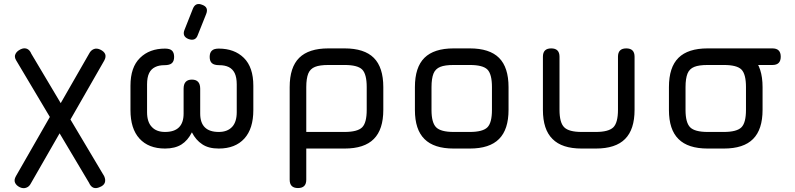

<svg xmlns="http://www.w3.org/2000/svg" viewBox="-20 -752 4026 972"><path d="M430.5 173C430.5 173 430.5 173 430.5 173C442 199.5 460.5 206.5 485.5 195C485.5 195 485.5 195 485.5 195C498.5 190 507 182.5 510.5 173C514 163.5 513 152.5 507.5 140C507.5 140 138.5 -480 138.5 -480C138.5 -480 138.5 -480 138.5 -480C133.5 -492.5 126 -501 116.5 -505C106.5 -509 95.5 -508 83.5 -502C83.5 -502 83.5 -502 83.5 -502C71.5 -496 63 -488.5 58.5 -479C53.5 -469.5 54.5 -459 61.5 -447C61.5 -447 430.5 173 430.5 173ZM268.5 -223C268.5 -223 60.5 140 60.5 140C60.5 140 60.5 140 60.5 140C53.5 152.5 52 163 56 172.5C60 182 68 190 80.5 196C80.5 196 80.5 196 80.5 196C92.5 201.5 103.5 202 113.5 198C123.5 194.5 131 187 136.5 176C136.5 176 303.5 -115 303.5 -115C303.5 -115 268.5 -223 268.5 -223ZM299.5 -82C299.5 -82 507.5 -445 507.5 -445C507.5 -445 507.5 -445 507.5 -445C514.5 -457.5 516 -468.5 512.5 -478C508.5 -487.5 500 -495 487.5 -501C487.5 -501 487.5 -501 487.5 -501C475.5 -506.5 464.5 -507.5 455 -503.5C445 -499.5 437 -492 431.5 -481C431.5 -481 264.5 -190 264.5 -190C264.5 -190 299.5 -82 299.5 -82Z M934 -554.5C957.5 -546 973.5 -552.5 981 -574C981 -574 1023.5 -680.5 1023.5 -680.5C1023.5 -680.5 1023.5 -680.5 1023.5 -680.5C1033 -704 1026.5 -719.5 1004 -727.5C1004 -727.5 1004 -727.5 1004 -727.5C981.5 -737 965.5 -730.5 956.5 -708C956.5 -708 914.5 -602 914.5 -602C914.5 -602 914.5 -602 914.5 -602C905 -579.5 911.5 -563.5 934 -554.5C934 -554.5 934 -554.5 934 -554.5ZM640.5 -195C640.5 -132 655.5 -84 686 -50.5C716.5 -17 759.5 0 815.5 0C815.5 0 815.5 0 815.5 0C849 0 877 -7 898.5 -20.5C920 -34 937.5 -54.5 951.5 -82C951.5 -82 951.5 -82 951.5 -82C965 -55.5 982.5 -35.5 1004 -21.5C1025.5 -7 1053 0 1087.5 0C1087.5 0 1087.5 0 1087.5 0C1143.5 0 1186.5 -17 1217 -50.5C1247.5 -84 1262.5 -132 1262.5 -195C1262.5 -195 1262.5 -318 1262.5 -318C1262.5 -318 1262.5 -318 1262.5 -318C1262.5 -380.5 1246.5 -427.5 1214.5 -459C1182.5 -490.5 1140 -506 1087.5 -506C1087.5 -506 1087.5 -506 1087.5 -506C1071 -506 1059.5 -502.5 1052.5 -495.5C1045 -488.5 1041.5 -478 1041.5 -464C1041.5 -464 1041.5 -464 1041.5 -464C1041.5 -450 1045 -439.5 1052.5 -432.5C1060 -425.5 1072.5 -422 1090.5 -422C1090.5 -422 1090.5 -422 1090.5 -422C1109 -422 1124.5 -419 1138 -412.5C1151 -406 1161 -396 1168 -382C1175 -367.5 1178.5 -348.5 1178.5 -325C1178.5 -325 1178.5 -184 1178.5 -184C1178.5 -184 1178.5 -184 1178.5 -184C1178.5 -151 1170.5 -126 1155 -109.5C1139 -92.5 1116.5 -84 1087.5 -84C1087.5 -84 1087.5 -84 1087.5 -84C1025 -84 993.5 -115 993.5 -177C993.5 -177 993.5 -303 993.5 -303C993.5 -303 993.5 -303 993.5 -303C993.5 -333.5 979.5 -349 951.5 -349C951.5 -349 951.5 -349 951.5 -349C923.5 -349 909.5 -333.5 909.5 -303C909.5 -303 909.5 -177 909.5 -177C909.5 -177 909.5 -177 909.5 -177C909.5 -115 878 -84 815.5 -84C815.5 -84 815.5 -84 815.5 -84C786.5 -84 764 -92.5 748.5 -109.5C732.5 -126 724.5 -151 724.5 -184C724.5 -184 724.5 -325 724.5 -325C724.5 -325 724.5 -325 724.5 -325C724.5 -348.5 728 -367.5 735 -382C742 -396 752 -406 765.5 -412.5C778.5 -419 794 -422 812.5 -422C812.5 -422 812.5 -422 812.5 -422C830.5 -422 843 -425.5 850.5 -432.5C858 -439.5 861.5 -450 861.5 -464C861.5 -464 861.5 -464 861.5 -464C861.5 -478 858 -488.5 851 -495.5C844 -502.5 832 -506 815.5 -506C815.5 -506 815.5 -506 815.5 -506C763 -506 721 -490.5 689 -459C656.5 -427.5 640.5 -380.5 640.5 -318C640.5 -318 640.5 -195 640.5 -195C640.5 -195 640.5 -195 640.5 -195Z M1446.5 158C1446.5 186 1460.5 200 1488.5 200C1488.5 200 1488.5 200 1488.5 200C1516.5 200 1530.5 186 1530.5 158C1530.5 158 1530.5 0 1530.5 0C1530.5 0 1724.5 0 1724.5 0C1724.5 0 1724.5 0 1724.5 0C1791 0 1840.5 -16 1872.5 -48.5C1904.5 -80.5 1920.5 -129.5 1920.5 -196C1920.5 -196 1920.5 -311 1920.5 -311C1920.5 -311 1920.5 -311 1920.5 -311C1920.5 -377.5 1904.5 -427 1872.5 -459C1840.5 -491 1791 -507 1724.5 -507C1724.5 -507 1642.5 -507 1642.5 -507C1642.5 -507 1642.5 -507 1642.5 -507C1576 -507 1527 -491 1495 -459.5C1462.5 -427.5 1446.5 -378 1446.5 -311C1446.5 -311 1446.5 158 1446.5 158C1446.5 158 1446.5 158 1446.5 158ZM1530.5 -311C1530.5 -311 1530.5 -311 1530.5 -311C1530.5 -340.5 1534 -363 1540.5 -379.5C1547 -395.5 1558.5 -407 1575 -413.5C1591 -420 1613.5 -423 1642.5 -423C1642.5 -423 1724.5 -423 1724.5 -423C1724.5 -423 1724.5 -423 1724.5 -423C1768 -423 1798 -415.5 1813.5 -400C1829 -384.5 1836.5 -354.5 1836.5 -311C1836.5 -311 1836.5 -196 1836.5 -196C1836.5 -196 1836.5 -196 1836.5 -196C1836.5 -152.5 1829 -123 1813.5 -107.5C1798 -92 1768 -84 1724.5 -84C1724.5 -84 1530.5 -84 1530.5 -84C1530.5 -84 1530.5 -311 1530.5 -311Z M2358.5 0C2358.5 0 2358.5 0 2358.5 0C2425 0 2474.5 -16 2506.5 -48.5C2538.5 -80.5 2554.5 -129.5 2554.5 -196C2554.5 -196 2554.5 -311 2554.5 -311C2554.5 -311 2554.5 -311 2554.5 -311C2554.5 -377.5 2538.5 -427 2506.5 -459C2474.5 -491 2425 -507 2358.5 -507C2358.5 -507 2276.5 -507 2276.5 -507C2276.5 -507 2276.5 -507 2276.5 -507C2210 -507 2161 -491 2129 -459.5C2096.5 -427.5 2080.5 -378 2080.5 -311C2080.5 -311 2080.5 -195 2080.5 -195C2080.5 -195 2080.5 -195 2080.5 -195C2080.5 -129 2096.5 -80 2129 -48C2161 -16 2210 0 2276.5 0C2276.5 0 2358.5 0 2358.5 0ZM2164.5 -311C2164.5 -311 2164.5 -311 2164.5 -311C2164.5 -340.5 2168 -363 2174.5 -379.5C2181 -395.5 2192.5 -407 2209 -413.5C2225 -420 2247.5 -423 2276.5 -423C2276.5 -423 2358.5 -423 2358.5 -423C2358.5 -423 2358.5 -423 2358.5 -423C2402 -423 2432 -415.5 2447.5 -400C2463 -384.5 2470.5 -354.5 2470.5 -311C2470.5 -311 2470.5 -196 2470.5 -196C2470.5 -196 2470.5 -196 2470.5 -196C2470.5 -152.5 2463 -123 2447.5 -107.5C2432 -92 2402 -84 2358.5 -84C2358.5 -84 2276.5 -84 2276.5 -84C2276.5 -84 2276.5 -84 2276.5 -84C2233 -84 2203.5 -92 2188 -107.5C2172.5 -123 2164.5 -152 2164.5 -195C2164.5 -195 2164.5 -311 2164.5 -311Z M2728.5 -196C2728.5 -129.5 2744.5 -80.5 2777 -48.5C2809 -16 2858 0 2924.5 0C2924.5 0 2996.5 0 2996.5 0C2996.5 0 2996.5 0 2996.5 0C3063 0 3112.5 -16 3144.5 -48.5C3176.5 -80.5 3192.5 -129.5 3192.5 -196C3192.5 -196 3192.5 -465 3192.5 -465C3192.5 -465 3192.5 -465 3192.5 -465C3192.5 -493 3178.5 -507 3150.5 -507C3150.5 -507 3150.5 -507 3150.5 -507C3122.5 -507 3108.5 -493 3108.5 -465C3108.5 -465 3108.5 -196 3108.5 -196C3108.5 -196 3108.5 -196 3108.5 -196C3108.5 -152.5 3100.5 -123 3085 -107.5C3069 -92 3039.5 -84 2996.5 -84C2996.5 -84 2924.5 -84 2924.5 -84C2924.5 -84 2924.5 -84 2924.5 -84C2881.5 -84 2852 -92 2836.5 -107.5C2820.5 -123 2812.5 -152.5 2812.5 -196C2812.5 -196 2812.5 -465 2812.5 -465C2812.5 -465 2812.5 -465 2812.5 -465C2812.5 -493 2798.5 -507 2770.5 -507C2770.5 -507 2770.5 -507 2770.5 -507C2742.5 -507 2728.5 -493 2728.5 -465C2728.5 -465 2728.5 -196 2728.5 -196C2728.5 -196 2728.5 -196 2728.5 -196Z M3890.5 -423C3890.5 -423 3890.5 -423 3890.5 -423C3918.5 -423 3932.5 -437 3932.5 -465C3932.5 -465 3932.5 -465 3932.5 -465C3932.5 -493 3918.5 -507 3890.5 -507C3890.5 -507 3562.5 -507 3562.5 -507C3562.5 -507 3562.5 -507 3562.5 -507C3534.5 -507 3520.5 -493 3520.5 -465C3520.5 -465 3520.5 -465 3520.5 -465C3520.5 -437 3534.5 -423 3562.5 -423C3562.5 -423 3890.5 -423 3890.5 -423ZM3644.5 0C3644.5 0 3644.5 0 3644.5 0C3711 0 3760.5 -16 3792.5 -48.5C3824.5 -80.5 3840.5 -129.5 3840.5 -196C3840.5 -196 3840.5 -311 3840.5 -311C3840.5 -311 3840.5 -311 3840.5 -311C3840.5 -377.5 3824.5 -427 3792.5 -459C3760.5 -491 3711 -507 3644.5 -507C3644.5 -507 3562.5 -507 3562.5 -507C3562.5 -507 3562.5 -507 3562.5 -507C3496 -507 3447 -491 3415 -459.5C3382.5 -427.5 3366.5 -378 3366.5 -311C3366.5 -311 3366.5 -195 3366.5 -195C3366.5 -195 3366.5 -195 3366.5 -195C3366.5 -129 3382.5 -80 3415 -48C3447 -16 3496 0 3562.5 0C3562.5 0 3644.5 0 3644.5 0ZM3450.5 -311C3450.5 -311 3450.5 -311 3450.5 -311C3450.5 -340.5 3454 -363 3460.5 -379.5C3467 -395.5 3478.5 -407 3495 -413.5C3511 -420 3533.5 -423 3562.5 -423C3562.5 -423 3644.5 -423 3644.5 -423C3644.5 -423 3644.5 -423 3644.5 -423C3688 -423 3718 -415.5 3733.5 -400C3749 -384.5 3756.5 -354.5 3756.5 -311C3756.5 -311 3756.5 -196 3756.5 -196C3756.5 -196 3756.5 -196 3756.5 -196C3756.5 -152.5 3749 -123 3733.5 -107.5C3718 -92 3688 -84 3644.5 -84C3644.5 -84 3562.5 -84 3562.5 -84C3562.5 -84 3562.5 -84 3562.5 -84C3519 -84 3489.5 -92 3474 -107.5C3458.5 -123 3450.5 -152 3450.5 -195C3450.5 -195 3450.5 -311 3450.5 -311Z"/></svg>

Font: Jura-Fortis-Bold
Style: Bold
Weight: 500
Designer: Daniel Johnson, Alexei Vanyashin, Mirko Velimirovic
Foundry: Daniel Johnson
Version: ""